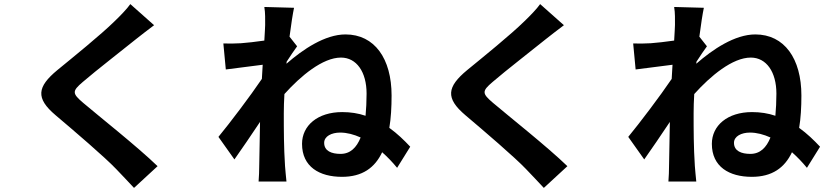

<svg xmlns="http://www.w3.org/2000/svg" viewBox="-20 -841 4040 937"><path d="M616 -821C600 -798 568 -765 540 -738C473 -672 337 -562 260 -499C161 -417 153 -362 251 -279C342 -202 493 -73 547 -16C575 14 606 45 634 76L749 -30C651 -125 460 -276 386 -339C332 -385 331 -396 384 -441C450 -498 581 -599 645 -651C668 -669 701 -695 732 -718Z M1642 -90C1598 -90 1562 -104 1562 -144C1562 -176 1598 -194 1640 -194C1673 -194 1707 -185 1740 -170C1720 -120 1689 -90 1642 -90ZM1379 -540C1396 -566 1417 -598 1430 -615L1393 -662C1401 -724 1409 -775 1415 -803L1270 -807C1275 -777 1274 -747 1274 -719C1274 -708 1272 -680 1270 -643C1228 -637 1185 -632 1156 -630C1121 -628 1098 -628 1070 -629L1082 -502C1138 -509 1214 -519 1262 -525L1258 -456C1202 -373 1102 -241 1046 -173L1124 -63C1158 -111 1207 -183 1249 -246C1247 -162 1247 -105 1245 -28C1245 -12 1244 24 1242 45H1378C1376 23 1372 -13 1371 -31C1365 -124 1365 -207 1365 -288C1365 -317 1366 -349 1368 -382C1448 -471 1555 -560 1644 -560C1720 -560 1769 -490 1769 -384C1769 -346 1767 -309 1764 -276C1729 -288 1691 -294 1650 -294C1530 -294 1454 -228 1454 -139C1454 -27 1539 22 1649 22C1748 22 1809 -22 1845 -98C1871 -75 1895 -50 1918 -22L1982 -125C1952 -157 1919 -189 1880 -217C1888 -264 1891 -318 1891 -375C1891 -555 1808 -673 1666 -673C1566 -673 1458 -600 1378 -530Z M2616 -821C2600 -798 2568 -765 2540 -738C2473 -672 2337 -562 2260 -499C2161 -417 2153 -362 2251 -279C2342 -202 2493 -73 2547 -16C2575 14 2606 45 2634 76L2749 -30C2651 -125 2460 -276 2386 -339C2332 -385 2331 -396 2384 -441C2450 -498 2581 -599 2645 -651C2668 -669 2701 -695 2732 -718Z M3642 -90C3598 -90 3562 -104 3562 -144C3562 -176 3598 -194 3640 -194C3673 -194 3707 -185 3740 -170C3720 -120 3689 -90 3642 -90ZM3379 -540C3396 -566 3417 -598 3430 -615L3393 -662C3401 -724 3409 -775 3415 -803L3270 -807C3275 -777 3274 -747 3274 -719C3274 -708 3272 -680 3270 -643C3228 -637 3185 -632 3156 -630C3121 -628 3098 -628 3070 -629L3082 -502C3138 -509 3214 -519 3262 -525L3258 -456C3202 -373 3102 -241 3046 -173L3124 -63C3158 -111 3207 -183 3249 -246C3247 -162 3247 -105 3245 -28C3245 -12 3244 24 3242 45H3378C3376 23 3372 -13 3371 -31C3365 -124 3365 -207 3365 -288C3365 -317 3366 -349 3368 -382C3448 -471 3555 -560 3644 -560C3720 -560 3769 -490 3769 -384C3769 -346 3767 -309 3764 -276C3729 -288 3691 -294 3650 -294C3530 -294 3454 -228 3454 -139C3454 -27 3539 22 3649 22C3748 22 3809 -22 3845 -98C3871 -75 3895 -50 3918 -22L3982 -125C3952 -157 3919 -189 3880 -217C3888 -264 3891 -318 3891 -375C3891 -555 3808 -673 3666 -673C3566 -673 3458 -600 3378 -530Z"/></svg>

Font: Source Han Sans SC Bold
Style: Regular
Weight: 700
Designer: Ryoko NISHIZUKA (kana & ideographs); Paul D. Hunt (Latin, Greek & Cyrillic); Wenlong ZHANG (bopomofo); Sandoll Communica
Foundry: Adobe Systems Incorporated
Version: Version 1.001;PS 1.001;hotconv 1.0.78;makeotf.lib2.5.61930